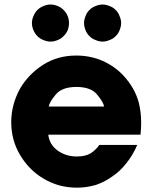

<svg xmlns="http://www.w3.org/2000/svg" viewBox="-20 -823 686 860"><path d="M609.4 -219.7Q612.3 -247.1 612.3 -273.4Q612.3 -320.3 601.6 -363.3Q584 -429.7 531.2 -486.3Q492.2 -527.3 438.5 -550.8Q384.8 -574.2 321.3 -574.2Q238.3 -574.2 173.8 -533.2Q109.4 -492.2 71.3 -428.7Q51.8 -394.5 41 -355.5Q30.3 -316.4 30.3 -276.4Q30.3 -195.3 69.3 -129.9Q108.4 -63.5 170.9 -25.4Q204.1 -4.9 243.2 6.8Q282.2 17.6 324.2 17.6Q367.2 17.6 407.2 5.9Q447.3 -6.8 482.4 -32.2Q517.6 -55.7 545.9 -91.8Q575.2 -127.9 594.7 -173.8Q538.1 -173.8 424.8 -173.8Q410.2 -152.3 386.7 -136.7Q363.3 -122.1 324.2 -122.1Q275.4 -122.1 238.3 -148.4Q201.2 -175.8 196.3 -219.7Q334 -219.7 609.4 -219.7ZM198.2 -345.7Q201.2 -365.2 229.5 -399.4Q257.8 -433.6 322.3 -433.6Q386.7 -433.6 415 -399.4Q443.4 -365.2 446.3 -345.7Q363.3 -345.7 198.2 -345.7ZM264.6 -661.1Q253.9 -649.4 238.3 -643.6Q222.7 -636.7 206.1 -636.7Q190.4 -636.7 174.8 -643.6Q159.2 -649.4 147.5 -661.1Q136.7 -671.9 129.9 -687.5Q123 -704.1 123 -719.7Q123 -735.4 129.9 -751Q136.7 -767.6 147.5 -778.3Q159.2 -790 174.8 -795.9Q190.4 -802.7 206.1 -802.7Q222.7 -802.7 238.3 -795.9Q253.9 -790 264.6 -778.3Q276.4 -767.6 283.2 -751Q289.1 -735.4 289.1 -719.7Q289.1 -704.1 283.2 -687.5Q276.4 -671.9 264.6 -661.1ZM498 -661.1Q487.3 -649.4 470.7 -643.6Q455.1 -636.7 439.5 -636.7Q423.8 -636.7 408.2 -643.6Q391.6 -649.4 380.9 -661.1Q369.1 -671.9 363.3 -687.5Q356.4 -704.1 356.4 -719.7Q356.4 -735.4 363.3 -751Q369.1 -767.6 380.9 -778.3Q391.6 -790 408.2 -795.9Q423.8 -802.7 439.5 -802.7Q455.1 -802.7 470.7 -795.9Q487.3 -790 498 -778.3Q509.8 -767.6 515.6 -751Q522.5 -735.4 522.5 -719.7Q522.5 -704.1 515.6 -687.5Q509.8 -671.9 498 -661.1Z"/></svg>

Font: Avakin
Style: Bold
Weight: 700
Designer: Herb Lubalin, Tom Carnase, Ed Benguiat, Adobe Type Staff
Version: Version 1.0